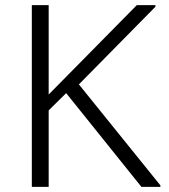

<svg xmlns="http://www.w3.org/2000/svg" viewBox="-20 -731 662 751"><path d="M104.5 0V-710.9H170.4V-361.3L515.1 -710.9H587.9V-704.6L288.6 -400.9L607.4 -5.9V0H533.2L238.8 -366.7L170.4 -299.3V0Z"/></svg>

Font: Comme ExtraLight
Style: Regular
Weight: 250
Version: Version 1.000;gftools[0.9.27]